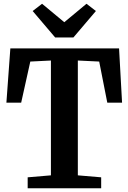

<svg xmlns="http://www.w3.org/2000/svg" viewBox="-20 -1000 682 1020"><path d="M250.5 -68.5V-678.5L141 -673L92.5 -454.5H14L35 -743H612.5L628.5 -454.5H550L507 -673L393.5 -678.5V-68.5L517.5 -58V0H127V-58ZM273 -801 153.5 -941.5 203.5 -980 321.5 -882 439.5 -980 489.5 -941.5 370 -801Z"/></svg>

Font: Merriweather 24pt SemiCondensed
Style: Bold
Weight: 700
Width: 4
Designer: Eben Sorkin
Foundry: Eben Sorkin
Version: Version 2.100